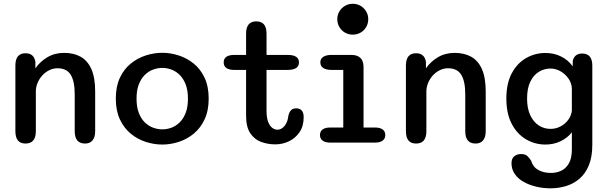

<svg xmlns="http://www.w3.org/2000/svg" viewBox="-20 -774 3298 1042"><path d="M441.5 5Q385.5 5 385.5 -62V-261.5Q385.5 -333 363.8 -368.2Q342 -403.5 292 -403.5Q268.5 -403.5 247.2 -393Q226 -382.5 209.8 -364.8Q193.5 -347 184 -324.2Q174.5 -301.5 174.5 -277.5V-62Q174.5 5 118.5 5Q63.5 5 63.5 -62V-418.5Q63.5 -485 118.5 -485Q164 -485 172 -439V-403Q196.5 -439 236.5 -463Q276.5 -487 328 -487Q380 -487 417.8 -466Q455.5 -445 476 -398.8Q496.5 -352.5 496.5 -277.5V-62Q496.5 -29.5 482.2 -12.2Q468 5 441.5 5Z M861 10.5Q816 10.5 771.5 -3.8Q727 -18 690 -48.2Q653 -78.5 630.8 -125.8Q608.5 -173 608.5 -239Q608.5 -305 630.8 -352.2Q653 -399.5 690 -429.2Q727 -459 771.5 -473.2Q816 -487.5 861 -487.5Q905 -487.5 949.5 -473.2Q994 -459 1031 -429.2Q1068 -399.5 1090.2 -352.2Q1112.5 -305 1112.5 -239Q1112.5 -173 1090.2 -125.8Q1068 -78.5 1031 -48.2Q994 -18 949.5 -3.8Q905 10.5 861 10.5ZM861 -72Q886.5 -72 911 -81.2Q935.5 -90.5 955.8 -110.5Q976 -130.5 988 -162.2Q1000 -194 1000 -239Q1000 -283.5 988 -315Q976 -346.5 955.8 -366.8Q935.5 -387 911 -396.2Q886.5 -405.5 861 -405.5Q835.5 -405.5 810.5 -396.2Q785.5 -387 765.2 -366.8Q745 -346.5 733 -315Q721 -283.5 721 -239Q721 -194 733 -162.2Q745 -130.5 765.2 -110.5Q785.5 -90.5 810.5 -81.2Q835.5 -72 861 -72Z M1253 -394.5Q1194 -394.5 1194 -435.5Q1194 -476 1253 -476H1315.5V-591.5Q1315.5 -658 1371 -658Q1426.5 -658 1426.5 -591.5V-476H1540.5Q1602.5 -476 1602.5 -435.5Q1602.5 -394.5 1540.5 -394.5H1426.5V-172.5Q1426.5 -135.5 1435.2 -112.8Q1444 -90 1457.8 -80Q1471.5 -70 1485.5 -70Q1507.5 -70 1524.8 -91.2Q1542 -112.5 1545.5 -149Q1549.5 -164 1558.8 -175Q1568 -186 1588 -186Q1606.5 -186 1617.2 -174.8Q1628 -163.5 1628 -137.5Q1628 -89.5 1605.8 -56.8Q1583.5 -24 1548.2 -7.2Q1513 9.5 1474 9.5Q1433 9.5 1396.8 -4Q1360.5 -17.5 1338 -51.2Q1315.5 -85 1315.5 -146V-394.5Z M1772.5 -82H1843V-394.5H1779.5Q1750.5 -394.5 1734.5 -405Q1718.5 -415.5 1718.5 -435.5Q1718.5 -455 1734.5 -465.5Q1750.5 -476 1779.5 -476H1886.5Q1953 -476 1953 -409.5V-82H2015Q2042 -82 2056.5 -71.5Q2071 -61 2071 -41Q2071 -21.5 2056.5 -10.8Q2042 0 2015 0H1772.5Q1745.5 0 1731 -10.8Q1716.5 -21.5 1716.5 -41Q1716.5 -61 1731 -71.5Q1745.5 -82 1772.5 -82ZM1810.5 -670Q1810.5 -693 1821.8 -712Q1833 -731 1852.2 -742.2Q1871.5 -753.5 1894.5 -753.5Q1918 -753.5 1937 -742.2Q1956 -731 1967.2 -712Q1978.5 -693 1978.5 -670Q1978.5 -646.5 1967.2 -627.2Q1956 -608 1937 -597Q1918 -586 1894.5 -586Q1871.5 -586 1852.2 -597Q1833 -608 1821.8 -627.2Q1810.5 -646.5 1810.5 -670Z M2561 5Q2505 5 2505 -62V-261.5Q2505 -333 2483.2 -368.2Q2461.5 -403.5 2411.5 -403.5Q2388 -403.5 2366.8 -393Q2345.5 -382.5 2329.2 -364.8Q2313 -347 2303.5 -324.2Q2294 -301.5 2294 -277.5V-62Q2294 5 2238 5Q2183 5 2183 -62V-418.5Q2183 -485 2238 -485Q2283.5 -485 2291.5 -439V-403Q2316 -439 2356 -463Q2396 -487 2447.5 -487Q2499.5 -487 2537.2 -466Q2575 -445 2595.5 -398.8Q2616 -352.5 2616 -277.5V-62Q2616 -29.5 2601.8 -12.2Q2587.5 5 2561 5Z M2967.5 248Q2927.5 248 2889.8 239Q2852 230 2821.8 213Q2791.5 196 2773.8 170.5Q2756 145 2756 111.5Q2756 86.5 2770.8 74.2Q2785.5 62 2808.5 62Q2831 62 2843 73.8Q2855 85.5 2862.5 98.5Q2872.5 132.5 2901.5 148.5Q2930.5 164.5 2970.5 164.5Q3001 164.5 3026.5 152.2Q3052 140 3067.8 112Q3083.5 84 3083.5 37V-56Q3060 -25.5 3022.2 -7.5Q2984.5 10.5 2940 10.5Q2884 10.5 2835.5 -17.5Q2787 -45.5 2757.5 -101.2Q2728 -157 2728 -239Q2728 -321.5 2757.5 -376.5Q2787 -431.5 2835.5 -459Q2884 -486.5 2940 -486.5Q2987 -486.5 3025.5 -467.2Q3064 -448 3088 -414L3088.5 -445Q3099 -483.5 3139 -483.5Q3194.5 -483.5 3194.5 -418V11.5Q3194.5 77.5 3175.8 123Q3157 168.5 3124.8 196Q3092.5 223.5 3051.8 235.8Q3011 248 2967.5 248ZM2967.5 -74.5Q2995.5 -74.5 3020.8 -87.2Q3046 -100 3063.2 -122.8Q3080.5 -145.5 3083.5 -174V-295.5Q3081.5 -325 3064.2 -349Q3047 -373 3021.5 -387.5Q2996 -402 2967.5 -402Q2933 -402 2904.2 -384.2Q2875.5 -366.5 2858 -330.5Q2840.5 -294.5 2840.5 -239Q2840.5 -185 2858 -148.2Q2875.5 -111.5 2904.2 -93Q2933 -74.5 2967.5 -74.5Z"/></svg>

Font: Sono Medium
Style: Regular
Weight: 500
Designer: Tyler Finck
Foundry: Tyler Finck
Version: Version 2.112